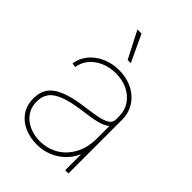

<svg xmlns="http://www.w3.org/2000/svg" viewBox="-220 -839 946 946"><g transform="rotate(45 253.0 -366.0)"><path d="M214.4 9.8Q169.4 9.8 130.1 -7.1Q90.8 -23.9 66.9 -57.6Q43 -91.3 43 -141.1Q43 -170.9 53.2 -194.8Q63.5 -218.8 87.6 -237.1Q111.8 -255.4 152.3 -268.3Q192.9 -281.2 253.4 -289.1Q295.9 -294.4 330.1 -301Q364.3 -307.6 384.3 -319.6Q404.3 -331.5 404.3 -353V-375Q404.3 -416 383.5 -447.3Q362.8 -478.5 326.7 -496.6Q290.5 -514.6 243.7 -514.6Q200.7 -514.6 165.3 -499.3Q129.9 -483.9 107.2 -456.8Q84.5 -429.7 79.6 -394L57.6 -397.9Q63.5 -438.5 89.4 -469.7Q115.2 -501 155.5 -519Q195.8 -537.1 243.7 -537.1Q284.2 -537.1 317.6 -524.9Q351.1 -512.7 375.5 -490.7Q399.9 -468.8 413.3 -439.2Q426.8 -409.7 426.8 -375V0H404.3V-108.4H402.3Q386.7 -72.8 358.9 -46.4Q331.1 -20 294.2 -5.1Q257.3 9.8 214.4 9.8ZM214.4 -12.7Q266.6 -12.7 309.6 -37.6Q352.5 -62.5 378.4 -109.6Q404.3 -156.7 404.3 -222.7V-307.6Q393.6 -299.3 379.9 -293.2Q366.2 -287.1 348.4 -282.5Q330.6 -277.8 307.9 -274.2Q285.2 -270.5 257.3 -267.1Q186 -257.8 143.8 -241.7Q101.6 -225.6 83.5 -200.9Q65.4 -176.3 65.4 -141.1Q65.4 -100.6 85.4 -72Q105.5 -43.5 139.4 -28.1Q173.3 -12.7 214.4 -12.7ZM237.8 -601.6 165.5 -742.2H194.3L259.8 -601.6Z"/></g></svg>

Font: Inter 24pt Thin
Style: Regular
Weight: 250
Designer: Rasmus Andersson
Foundry: rsms
Version: Version 4.001;git-66647c0bb